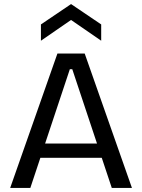

<svg xmlns="http://www.w3.org/2000/svg" viewBox="-20 -923 697 943"><path d="M30 0 262 -660H396L628 0H529L335 -583H323L129 0ZM140 -148V-218H529V-148ZM181 -723V-803L329 -903L477 -803V-723L329 -825Z"/></svg>

Font: Bricolage Grotesque
Style: Regular
Weight: 400
Designer: Mathieu Triay
Foundry: Atelier Triay
Version: Version 1.001;gftools[0.9.33.dev8+g029e19f]